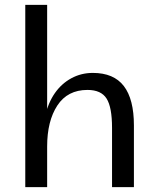

<svg xmlns="http://www.w3.org/2000/svg" viewBox="-20 -770 646 790"><path d="M84 -750H174V0H84ZM441 -244Q441 -329 418.5 -364.5Q396 -400 340 -400Q258 -400 216 -336Q174 -272 174 -167L167 -224L166 -292Q178 -347 205.5 -386.5Q233 -426 273.5 -448Q314 -470 362 -470Q448 -470 489.5 -416Q531 -362 531 -254V0H441Z"/></svg>

Font: Moderustic
Style: Regular
Weight: 400
Designer: Tural Alisoy
Foundry: TAFT Foundry
Version: Version 2.120